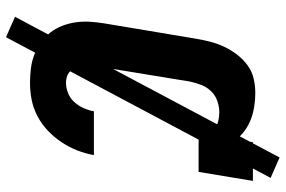

<svg xmlns="http://www.w3.org/2000/svg" viewBox="-176 -688 952 640"><g transform="rotate(90 300.0 -368.0)"><path d="M256 8Q232 8 208 5Q184 2 162 -6.5Q140 -15 121.5 -28Q103 -41 89 -59Q75 -77 66.5 -98.5Q58 -120 54.5 -143.5Q51 -167 52.5 -191.5Q54 -216 58 -240L109 -545Q113 -569 119 -592.5Q125 -616 135.5 -638.5Q146 -661 161.5 -681.5Q177 -702 197.5 -717Q218 -732 242 -737.5Q266 -743 290 -743Q312 -743 334.5 -739.5Q357 -736 377 -728.5Q397 -721 414.5 -708.5Q432 -696 445 -679L454 -735H583L553 -554H424Q427 -569 423 -583.5Q419 -598 408.5 -607Q398 -616 383.5 -619.5Q369 -623 354 -623Q336 -623 317 -616.5Q298 -610 284 -595.5Q270 -581 263 -562.5Q256 -544 252 -526L202 -221Q200 -208 199 -196Q198 -184 199 -172Q200 -160 204 -149Q208 -138 215 -129Q222 -120 233 -116Q244 -112 256 -112Q273 -112 290.5 -119Q308 -126 320.5 -140Q333 -154 340.5 -171Q348 -188 351 -205H497Q492 -177 481.5 -150Q471 -123 454.5 -98Q438 -73 416 -52Q394 -31 367.5 -17Q341 -3 312.5 2.5Q284 8 256 8ZM104 88 36 58 505 -824 573 -794Z"/></g></svg>

Font: Iosevka Curly Slab HvExObl
Style: Regular
Weight: 900
Width: 7
Italic angle: -9°
Monospace: yes
Designer: Belleve Invis
Foundry: Belleve Invis
Version: Version 11.1.0; ttfautohint (v1.8.3)